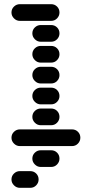

<svg xmlns="http://www.w3.org/2000/svg" viewBox="-20 -710 440 920"><path d="M35 -50Q35 -34 47 -22Q59 -10 75 -10H325Q342 -10 353.5 -22Q365 -34 365 -50Q365 -67 353.5 -78.5Q342 -90 325 -90H75Q59 -90 47 -78.5Q35 -67 35 -50ZM135 -150Q135 -134 147 -122Q159 -110 175 -110H225Q242 -110 253.5 -122Q265 -134 265 -150Q265 -167 253.5 -178.5Q242 -190 225 -190H175Q159 -190 147 -178.5Q135 -167 135 -150ZM135 -250Q135 -234 147 -222Q159 -210 175 -210H225Q242 -210 253.5 -222Q265 -234 265 -250Q265 -267 253.5 -278.5Q242 -290 225 -290H175Q159 -290 147 -278.5Q135 -267 135 -250ZM135 -350Q135 -334 147 -322Q159 -310 175 -310H225Q242 -310 253.5 -322Q265 -334 265 -350Q265 -367 253.5 -378.5Q242 -390 225 -390H175Q159 -390 147 -378.5Q135 -367 135 -350ZM135 -450Q135 -434 147 -422Q159 -410 175 -410H225Q242 -410 253.5 -422Q265 -434 265 -450Q265 -467 253.5 -478.5Q242 -490 225 -490H175Q159 -490 147 -478.5Q135 -467 135 -450ZM135 -550Q135 -534 147 -522Q159 -510 175 -510H225Q242 -510 253.5 -522Q265 -534 265 -550Q265 -567 253.5 -578.5Q242 -590 225 -590H175Q159 -590 147 -578.5Q135 -567 135 -550ZM35 -650Q35 -634 47 -622Q59 -610 75 -610H225Q242 -610 253.5 -622Q265 -634 265 -650Q265 -667 253.5 -678.5Q242 -690 225 -690H75Q59 -690 47 -678.5Q35 -667 35 -650ZM35 150Q35 166 47 178Q59 190 75 190H125Q142 190 153.5 178Q165 166 165 150Q165 133 153.5 121.5Q142 110 125 110H75Q59 110 47 121.5Q35 133 35 150ZM135 50Q135 66 147 78Q159 90 175 90H225Q242 90 253.5 78Q265 66 265 50Q265 33 253.5 21.5Q242 10 225 10H175Q159 10 147 21.5Q135 33 135 50Z"/></svg>

Font: Matrix Sans Raster
Style: Regular
Weight: 400
Designer: Brad Neil
Version: Version 1.100